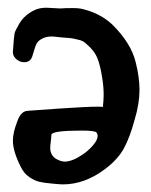

<svg xmlns="http://www.w3.org/2000/svg" viewBox="-20 -485 395 502"><path d="M249 -205.1Q251 -224.6 251 -236.3Q251 -259.8 247.1 -282.2Q242.2 -314.5 234.4 -333.5Q226.6 -352.5 207 -369.1Q202.1 -374 196.8 -377Q191.4 -379.9 184.1 -381.3Q176.8 -382.8 173.3 -383.8Q169.9 -384.8 160.2 -385.7Q150.4 -386.7 146.5 -386.7Q142.6 -386.7 131.3 -388.2Q120.1 -389.6 114.3 -389.6Q97.7 -389.6 85 -380.9Q78.1 -376 75.2 -370.1Q72.3 -364.3 69.3 -353.5Q66.4 -342.8 64.5 -337.9Q59.6 -322.3 43 -322.3Q32.2 -322.3 22.9 -330.1Q13.7 -337.9 13.7 -348.6V-349.6Q16.6 -391.6 18.1 -397.9Q19.5 -404.3 30.3 -422.9Q43.9 -446.3 71.3 -459Q84 -464.8 101.6 -464.8Q106.4 -464.8 118.7 -463.9Q130.9 -462.9 137.7 -462.9Q150.4 -463.9 169.9 -463.9Q189.5 -463.9 201.2 -460Q242.2 -449.2 272.5 -421.9Q323.2 -372.1 335 -321.3Q344.7 -283.2 344.7 -250Q344.7 -213.9 332 -171.9Q319.3 -125 303.7 -96.7Q288.1 -68.4 255.9 -43.9Q202.1 -2.9 144.5 -2.9Q136.7 -2.9 117.2 -4.9Q94.7 -6.8 82.5 -9.8Q70.3 -12.7 56.6 -22Q43 -31.2 34.2 -48.8Q13.7 -89.8 13.7 -117.2Q13.7 -138.7 25.4 -168Q34.2 -194.3 52.7 -195.3Q63.5 -196.3 135.3 -201.2Q207 -206.1 235.4 -206.1Q248 -206.1 249 -205.1ZM232.4 -138.7Q227.5 -143.6 194.3 -143.6Q116.2 -143.6 114.3 -132.8Q114.3 -127 112.8 -115.2Q111.3 -103.5 111.3 -98.6Q111.3 -81.1 124 -71.3Q137.7 -62.5 149.4 -62.5Q168.9 -62.5 196.3 -81.1Q210.9 -90.8 223.1 -105Q235.4 -119.1 235.4 -129.9Q235.4 -133.8 232.4 -138.7Z"/></svg>

Font: LPEducational
Style: Medium
Weight: 500
Designer: Based on Essays1743, by John Stracke, which says:

Based on the typeface in a 1743 English translation of the essays of 
Version: Version 001.204